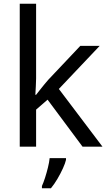

<svg xmlns="http://www.w3.org/2000/svg" viewBox="-20 -780 574 1021"><path d="M172 -363Q172 -347 170.5 -321Q169 -295 168 -276H172Q178 -284 190 -299Q202 -314 214.5 -329.5Q227 -345 236 -355L407 -536H510L293 -307L525 0H419L233 -250L172 -197V0H85V-760H172ZM331 70Q327 88 314.5 115.5Q302 143 285.5 171Q269 199 251 221H203V209Q211 192 219.5 165.5Q228 139 235 110.5Q242 82 244 61H331Z"/></svg>

Font: Noto Sans PhagsPa
Style: Regular
Weight: 400
Designer: Monotype Design Team
Foundry: Monotype Imaging Inc.
Version: Version 2.004; ttfautohint (v1.8.4.7-5d5b)